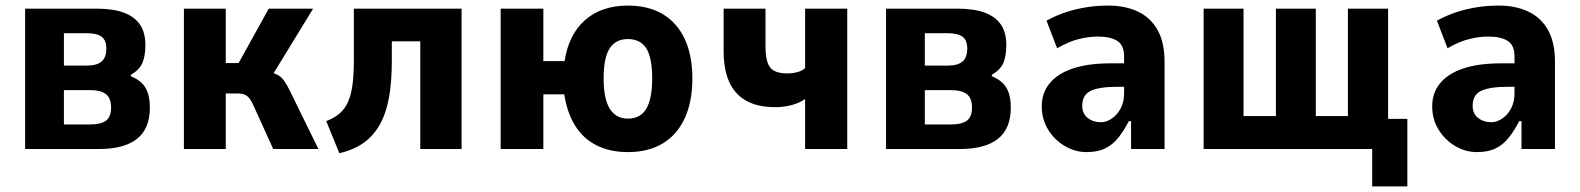

<svg xmlns="http://www.w3.org/2000/svg" viewBox="-20 -534 5662 688"><path d="M70 0V-503H325Q387 -503 425.5 -488Q464 -473 482.5 -444.5Q501 -416 501 -373Q501 -334 490.5 -309Q480 -284 449 -266V-261Q475 -250 489.5 -235Q504 -220 510.5 -198.5Q517 -177 517 -148Q517 -73 471 -36.5Q425 0 334 0ZM209 -88H304Q341 -88 359.5 -101.5Q378 -115 378 -149Q378 -183 359 -197Q340 -211 305 -211H209ZM209 -299H291Q327 -299 344 -313.5Q361 -328 361 -360Q361 -390 344 -402.5Q327 -415 290 -415H209Z M639 0V-503H789V-308H835L943 -503H1102L946 -248L934 -278Q961 -273 975 -265.5Q989 -258 999 -243.5Q1009 -229 1021 -204L1121 0H959L891 -150Q884 -166 877 -177Q870 -188 859.5 -193.5Q849 -199 832 -199H789V0Z M1196 15 1149 -100Q1178 -111 1197.5 -128Q1217 -145 1228 -171Q1239 -197 1243.5 -233.5Q1248 -270 1248 -320V-503H1634V0H1486V-386H1384V-315Q1384 -241 1374 -185Q1364 -129 1341.5 -88.5Q1319 -48 1283.5 -22.5Q1248 3 1196 15Z M2230 11Q2166 11 2118 -13Q2070 -37 2041 -83.5Q2012 -130 2002 -196H1927V0H1774V-503H1927V-315H2003Q2018 -411 2077 -462.5Q2136 -514 2230 -514Q2304 -514 2355.5 -483Q2407 -452 2434 -393.5Q2461 -335 2461 -253Q2461 -170 2434 -111Q2407 -52 2355.5 -20.5Q2304 11 2230 11ZM2230 -109Q2275 -109 2296 -144.5Q2317 -180 2317 -253Q2317 -327 2296 -360.5Q2275 -394 2230 -394Q2186 -394 2164.5 -360.5Q2143 -327 2143 -253Q2143 -180 2165 -144.5Q2187 -109 2230 -109Z M2865 0V-179Q2843 -164 2815 -157Q2787 -150 2758 -150Q2695 -150 2654 -173Q2613 -196 2593 -240.5Q2573 -285 2573 -352V-503H2723V-369Q2723 -337 2729 -314.5Q2735 -292 2752 -281.5Q2769 -271 2801 -271Q2820 -271 2837 -275.5Q2854 -280 2865 -290V-503H3016V0Z M3155 0V-503H3410Q3472 -503 3510.5 -488Q3549 -473 3567.5 -444.5Q3586 -416 3586 -373Q3586 -334 3575.5 -309Q3565 -284 3534 -266V-261Q3560 -250 3574.5 -235Q3589 -220 3595.5 -198.5Q3602 -177 3602 -148Q3602 -73 3556 -36.5Q3510 0 3419 0ZM3294 -88H3389Q3426 -88 3444.5 -101.5Q3463 -115 3463 -149Q3463 -183 3444 -197Q3425 -211 3390 -211H3294ZM3294 -299H3376Q3412 -299 3429 -313.5Q3446 -328 3446 -360Q3446 -390 3429 -402.5Q3412 -415 3375 -415H3294Z M3873 11Q3832 11 3795 -11Q3758 -33 3735.5 -70Q3713 -107 3713 -153Q3713 -202 3742 -236.5Q3771 -271 3825.5 -289Q3880 -307 3959 -307H4025V-223H3985Q3952 -223 3928.5 -219.5Q3905 -216 3889.5 -209Q3874 -202 3866 -188.5Q3858 -175 3858 -155Q3858 -127 3877.5 -111.5Q3897 -96 3925 -96Q3945 -96 3964.5 -109.5Q3984 -123 3996 -146Q4008 -169 4008 -200V-332Q4008 -372 3983.5 -387.5Q3959 -403 3914 -403Q3882 -403 3845.5 -394Q3809 -385 3768 -361L3730 -460Q3767 -480 3801.5 -491Q3836 -502 3873 -508Q3910 -514 3952 -514Q4012 -514 4057.5 -492.5Q4103 -471 4128 -426.5Q4153 -382 4153 -312V0H4033V-100H4025Q4008 -67 3988 -41.5Q3968 -16 3941 -2.5Q3914 11 3873 11Z M4897 134V0H4293V-503H4436V-118H4552V-503H4695V-118H4810V-503H4954V-108H5023V134Z M5272 11Q5231 11 5194 -11Q5157 -33 5134.5 -70Q5112 -107 5112 -153Q5112 -202 5141 -236.5Q5170 -271 5224.5 -289Q5279 -307 5358 -307H5424V-223H5384Q5351 -223 5327.5 -219.5Q5304 -216 5288.5 -209Q5273 -202 5265 -188.5Q5257 -175 5257 -155Q5257 -127 5276.5 -111.5Q5296 -96 5324 -96Q5344 -96 5363.5 -109.5Q5383 -123 5395 -146Q5407 -169 5407 -200V-332Q5407 -372 5382.5 -387.5Q5358 -403 5313 -403Q5281 -403 5244.5 -394Q5208 -385 5167 -361L5129 -460Q5166 -480 5200.5 -491Q5235 -502 5272 -508Q5309 -514 5351 -514Q5411 -514 5456.5 -492.5Q5502 -471 5527 -426.5Q5552 -382 5552 -312V0H5432V-100H5424Q5407 -67 5387 -41.5Q5367 -16 5340 -2.5Q5313 11 5272 11Z"/></svg>

Font: Nunito Sans 7pt Condensed ExtraBold
Style: Regular
Weight: 800
Width: 3
Designer: Vernon Adams
Foundry: Vernon Adams
Version: Version 3.101;gftools[0.9.27]